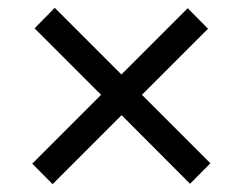

<svg xmlns="http://www.w3.org/2000/svg" viewBox="-20 -578 620 491"><path d="M466 -108 291 -283.5 114.5 -107 62.5 -159.5 238.5 -335.5 68.5 -505.5 120 -558 290.5 -387.5 460 -557 512 -504.5 343 -335.5 518 -160.5Z"/></svg>

Font: TypoPRO Lato
Style: Regular
Weight: 500
Designer: Lukasz Dziedzic with Adam Twardoch and Botio Nikoltchev
Foundry: tyPoland Lukasz Dziedzic
Version: Version 2.010; 2014-09-01; http://www.latofonts.com/